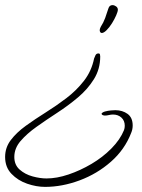

<svg xmlns="http://www.w3.org/2000/svg" viewBox="-65 -360 556 751"><path d="M333 -231Q329 -231 327 -234.5Q325 -238 325 -242Q325 -247 329 -255Q340 -272 346.5 -290Q353 -308 359 -327Q363 -340 375 -340Q382 -340 389 -335Q396 -330 396 -322Q396 -315 389.5 -300Q383 -285 373 -269Q363 -253 352 -242Q341 -231 333 -231ZM111 371Q77 371 41 358.5Q5 346 -20 320Q-45 294 -45 254Q-45 217 -22.5 187.5Q0 158 36 132Q72 106 113.5 80Q155 54 194.5 24Q234 -6 263.5 -44Q293 -82 303 -131Q305 -137 308.5 -144Q312 -151 320 -151Q325 -151 326 -147Q327 -143 327 -139Q327 -90 302.5 -50.5Q278 -11 240 21Q202 53 159 81Q116 109 78 136Q40 163 15.5 191.5Q-9 220 -9 254Q-9 285 12 303.5Q33 322 62.5 330Q92 338 117 338Q157 338 203 322.5Q249 307 293 281Q337 255 371 220.5Q405 186 420 149Q423 141 423 132Q423 112 410 100Q397 88 377 88Q369 88 361 90Q353 92 345 92Q342 92 337.5 90.5Q333 89 332 85Q335 79 346 76Q357 73 368.5 72Q380 71 386 71Q414 71 434 85.5Q454 100 454 131Q454 146 448 160Q423 225 369 272.5Q315 320 246.5 345.5Q178 371 111 371Z"/></svg>

Font: Licorice
Style: Regular
Weight: 400
Designer: Robert E. Leuschke
Foundry: Robert E. Leuschke
Version: Version 1.010; ttfautohint (v1.8.3)